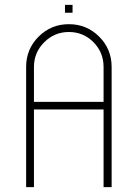

<svg xmlns="http://www.w3.org/2000/svg" viewBox="-20 -766 562 786"><path d="M386 -616Q437 -565 437 -492V0H404V-318H119V0H87V-492Q87 -565 138 -616Q189 -667 262 -667Q335 -667 386 -616ZM404 -492Q404 -551 363 -593Q321 -635 262 -635Q203 -635 161 -593Q119 -551 119 -492V-349H404ZM277 -714H246V-746H277Z"/></svg>

Font: Zector
Style: Regular
Weight: 400
Designer: GGBot
Version: 0.72